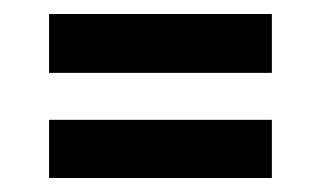

<svg xmlns="http://www.w3.org/2000/svg" viewBox="-20 -429 458 274"><path d="M50 -325V-409H368V-325ZM50 -175V-258H368V-175Z"/></svg>

Font: Stick No Bills ExtraLight Medium
Style: Regular
Weight: 500
Version: Version 2.000